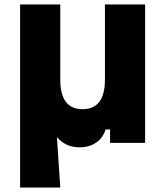

<svg xmlns="http://www.w3.org/2000/svg" viewBox="-20 -640 740 860"><path d="M70 200V-620H250V-283Q250 -151 350 -151Q450 -151 450 -283V-620H630V0H473V-60H453Q441 -22 410 -1Q379 20 336 20Q274 20 235 -26L250 200Z"/></svg>

Font: Martian Mono ExtraBold
Style: Regular
Weight: 800
Monospace: yes
Designer: Roman Shamin
Foundry: Evil Martians
Version: Version 1.000; ttfautohint (v1.8.4.7-5d5b)